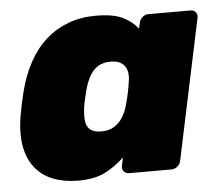

<svg xmlns="http://www.w3.org/2000/svg" viewBox="-44 -579 731 637"><g transform="rotate(-5 321.5 -260.0)"><path d="M192 10Q146 10 109.5 -4Q73 -18 49.5 -47Q26 -76 18 -120Q10 -164 20 -223Q24 -245 27.5 -261Q31 -277 36 -298Q50 -354 74 -397.5Q98 -441 131 -470Q164 -499 205.5 -514.5Q247 -530 296 -530Q355 -530 386.5 -514.5Q418 -499 436 -475L441 -494Q443 -505 452 -512.5Q461 -520 471 -520H612Q623 -520 629 -512.5Q635 -505 633 -494L534 -26Q532 -15 523 -7.5Q514 0 503 0H362Q351 0 344.5 -7.5Q338 -15 340 -26L346 -54Q316 -25 281 -7.5Q246 10 192 10ZM282 -146Q308 -146 325.5 -157Q343 -168 354 -186Q365 -204 371 -226Q377 -248 380.5 -264.5Q384 -281 387 -301Q391 -322 387 -338Q383 -354 370 -364Q357 -374 333 -374Q308 -374 291 -363.5Q274 -353 263.5 -334.5Q253 -316 246 -292Q242 -277 238 -260Q234 -243 232 -228Q229 -204 231 -185.5Q233 -167 245 -156.5Q257 -146 282 -146Z"/></g></svg>

Font: Rubik ExtraBold
Style: Italic
Weight: 800
Italic angle: -12°
Designer: Hubert and Fischer
Foundry: Hubert and Fischer
Version: Version 2.300;gftools[0.9.30]